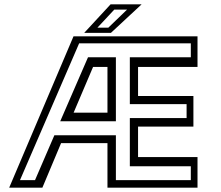

<svg xmlns="http://www.w3.org/2000/svg" viewBox="-20 -868 1022 888"><path d="M22.5 0 320 -700H893.5V-558.5H618.5V-424H874.5V-282.5H618.5V-141.5H893.5V0H477V-206H262.5L176 0ZM72.5 -35H142L231.5 -242.5H516V-35H862.5V-99H580.5V-322H843V-386.5H580.5V-603H862.5V-667.5H346ZM258.5 -307 387 -603H516V-307ZM320.5 -347H477V-558.5H410.5ZM369.5 -716 491.5 -848H635L493 -716ZM430.5 -740H481L567.5 -823.5H508.5Z"/></svg>

Font: Tourney Expanded
Style: Regular
Weight: 400
Width: 7
Designer: Tyler Finck
Foundry: Etcetera Type Co
Version: Version 1.010; ttfautohint (v1.8.3)